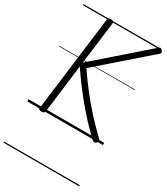

<svg xmlns="http://www.w3.org/2000/svg" viewBox="-295 -1014 1314 1512"><g transform="rotate(30 362.0 -257.5)"><path d="M136 14Q122 14 115.5 9.5Q109 5 111 -5L220 -871Q222 -890 250 -890Q277 -890 275 -871L226 -483L680 -880Q690 -890 698 -889.5Q706 -889 715 -879Q724 -868 724 -861Q724 -854 715 -846L272 -460Q327 -379 386.5 -303Q446 -227 509.5 -158Q573 -89 638 -27Q647 -18 646.5 -10Q646 -2 634 9Q624 17 615.5 15.5Q607 14 598 6Q546 -43 495.5 -97Q445 -151 397 -209Q349 -267 304.5 -326.5Q260 -386 221 -445L166 -5Q164 5 157 9.5Q150 14 136 14ZM0 365H688V375H0ZM0 -20H688V0H0ZM0 -505H688V-500H0ZM0 -885H688V-875H0Z"/></g></svg>

Font: Playwrite GB J Guides
Style: Italic
Weight: 400
Italic angle: -7.01216°
Designer: Veronika Burian, José Scaglione
Foundry: TypeTogether
Version: Version 1.003